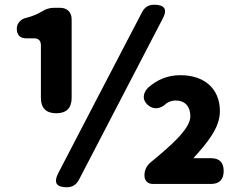

<svg xmlns="http://www.w3.org/2000/svg" viewBox="-20 -778 1013 812"><path d="M153 -457V-364C153 -321 175 -299 218 -299C261 -299 283 -321 283 -364V-522V-697C283 -726 264 -745 235 -745H208C191 -745 173 -740 158 -730C138 -718 119 -710 93 -703C70 -699 51 -681 51 -657C51 -631 64 -616 90 -616H123C143 -616 153 -606 153 -586ZM396 -372 226 -45C206 -6 218 14 262 14C286 14 303 3 314 -18L498 -372L668 -699C689 -738 677 -758 632 -758C609 -758 592 -748 581 -727ZM730 -192C701 -162 663 -129 619 -93C600 -78 591 -58 591 -38V-35C591 -14 605 0 626 0H758H872C908 0 926 -19 926 -55C926 -91 908 -109 872 -109H798C857 -175 910 -237 910 -308C910 -404 843 -460 743 -460C690 -460 645 -442 605 -406C584 -383 581 -356 604 -335C629 -312 660 -317 684 -341C696 -349 709 -353 723 -353C762 -353 785 -328 785 -286C785 -259 764 -228 730 -192Z"/></svg>

Font: GenSenRounded2 TW H
Style: Regular
Weight: 900
Version: Version 2.100;PS 2.1;hotconv 16.6.51;makeotf.lib2.5.65220 DE